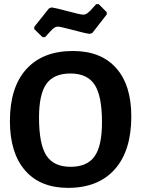

<svg xmlns="http://www.w3.org/2000/svg" viewBox="-20 -900 683 930"><path d="M458 -880 497 -841V-830L427 -740L414 -736Q391 -739 332 -755Q273 -771 260 -771Q254 -771 248.5 -768.5Q243 -766 236 -760Q229 -754 225 -749.5Q221 -745 211.5 -734.5Q202 -724 198 -720H186L146 -759V-770L217 -859L229 -864Q252 -861 311 -845Q370 -829 383 -829Q389 -829 394.5 -831Q400 -833 407.5 -839.5Q415 -846 419 -850Q423 -854 432.5 -865Q442 -876 446 -880ZM333 -653Q469 -653 542.5 -570.5Q616 -488 616 -336Q616 -170 536 -80Q456 10 310 10Q175 10 101.5 -74.5Q28 -159 28 -314Q28 -477 107.5 -565Q187 -653 333 -653ZM321 -544Q241 -544 205 -494Q169 -444 169 -331Q169 -202 204.5 -147Q240 -92 322 -92Q402 -92 438 -142.5Q474 -193 474 -308Q474 -435 438.5 -489.5Q403 -544 321 -544Z"/></svg>

Font: Alegreya Sans SC
Style: Bold
Weight: 700
Designer: Juan Pablo del Peral
Foundry: Huerta Tipografica
Version: Version 2.007